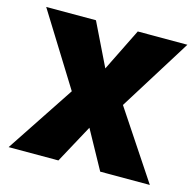

<svg xmlns="http://www.w3.org/2000/svg" viewBox="-85 -631 734 719"><g transform="rotate(15 282.0 -271.5)"><path d="M363.3 -543.5H555.7L380.9 -263.2L555.7 0H363.3L281.7 -148.4L201.2 0H8.3L182.6 -263.2L8.3 -543.5H201.2L281.7 -378.4Z"/></g></svg>

Font: Estedad-FD ExtraBold
Style: Regular
Weight: 800
Designer: Amin Abedi
Version: Version 7.3